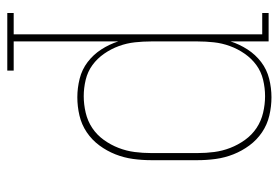

<svg xmlns="http://www.w3.org/2000/svg" viewBox="-142 -436 783 540"><g transform="rotate(90 250.0 -166.5)"><path d="M17 205V187H77V-512H17V-530H97V-423Q105 -448 119.5 -470.5Q134 -493 155 -509Q176 -525 202 -531.5Q228 -538 254 -538Q280 -538 305.5 -532Q331 -526 352.5 -511.5Q374 -497 389.5 -476Q405 -455 414.5 -431Q424 -407 427.5 -381.5Q431 -356 431 -330V-200Q431 -174 427.5 -148.5Q424 -123 414.5 -99Q405 -75 389.5 -54Q374 -33 352.5 -18.5Q331 -4 305.5 2Q280 8 254 8Q228 8 202 1.5Q176 -5 155 -21Q134 -37 119.5 -59.5Q105 -82 97 -107V187H179V205ZM251 -10Q274 -10 297.5 -15.5Q321 -21 340.5 -34Q360 -47 374 -66.5Q388 -86 396.5 -108Q405 -130 408 -153Q411 -176 411 -200V-330Q411 -354 408 -377Q405 -400 396.5 -422Q388 -444 374 -463.5Q360 -483 340.5 -496Q321 -509 297.5 -514.5Q274 -520 251 -520Q228 -520 205 -514.5Q182 -509 163.5 -495.5Q145 -482 131.5 -462.5Q118 -443 110 -421Q102 -399 99.5 -376Q97 -353 97 -330V-200Q97 -177 99.5 -154Q102 -131 110 -109Q118 -87 131.5 -67.5Q145 -48 163.5 -34.5Q182 -21 205 -15.5Q228 -10 251 -10Z"/></g></svg>

Font: Iosevka Slab Thin
Style: Regular
Weight: 100
Monospace: yes
Designer: Belleve Invis
Foundry: Belleve Invis
Version: Version 11.1.0; ttfautohint (v1.8.3)